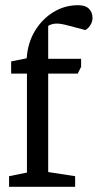

<svg xmlns="http://www.w3.org/2000/svg" viewBox="-20 -721 377 741"><path d="M15 0V-41L84 -55V-437H23V-484L83 -496Q87 -556 115 -602Q143 -648 186.5 -674.5Q230 -701 281 -701Q310 -701 323.5 -687Q337 -673 337 -653Q337 -640 332 -630Q327 -620 320.5 -613.5Q314 -607 309 -605Q268 -616 247 -621.5Q226 -627 216.5 -628.5Q207 -630 198 -630Q188 -630 179 -627Q170 -624 166 -621V-494H293V-463L280 -437H166V-57L270 -41V0Z"/></svg>

Font: Faustina VF Beta
Style: Regular
Weight: 400
Designer: Alfonso Garcia
Foundry: Omnibus-Type
Version: Version 1.006